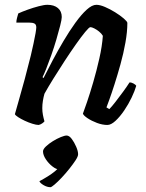

<svg xmlns="http://www.w3.org/2000/svg" viewBox="-20 -520 608 799"><path d="M141 0Q131 0 115 -5Q99 -10 83 -17.5Q67 -25 55.5 -32.5Q44 -40 42 -45Q48 -67 59 -105Q70 -143 83 -191Q96 -239 108 -288Q114 -314 119.5 -339Q125 -364 128 -382Q131 -400 131 -406Q131 -418 123.5 -422Q116 -426 101 -426H48Q48 -435 51 -446Q54 -457 56 -464Q71 -471 94.5 -479.5Q118 -488 141 -494Q164 -500 177 -500Q205 -500 221 -486.5Q237 -473 237 -449Q237 -439 230.5 -413.5Q224 -388 214.5 -355.5Q205 -323 193.5 -290.5Q182 -258 172 -233Q162 -208 157 -199L161 -195Q178 -229 199.5 -269.5Q221 -310 245 -350.5Q269 -391 293.5 -425Q318 -459 340.5 -479.5Q363 -500 381 -500Q396 -500 417 -491Q438 -482 459 -469Q480 -456 494.5 -443.5Q509 -431 510 -425Q510 -388 502 -343Q494 -298 481.5 -253Q469 -208 456.5 -169Q444 -130 434.5 -104Q425 -78 423 -73L435 -66Q445 -76 460.5 -96Q476 -116 492.5 -138.5Q509 -161 519 -177Q528 -177 536.5 -172Q545 -167 547 -163Q541 -142 528 -114.5Q515 -87 497 -60.5Q479 -34 460.5 -17Q442 0 427 0Q406 0 383.5 -8.5Q361 -17 344.5 -28Q328 -39 325 -47Q330 -60 342 -95Q354 -130 368 -178Q382 -226 393.5 -277Q405 -328 408 -371Q402 -381 392 -389Q382 -397 372 -402Q362 -407 356 -407Q351 -407 334.5 -387Q318 -367 295.5 -335Q273 -303 248.5 -265.5Q224 -228 202 -192.5Q180 -157 165 -130Q161 -116 158.5 -100.5Q156 -85 156 -70Q156 -56 158.5 -42.5Q161 -29 165 -15Q162 -11 155.5 -6.5Q149 -2 141 0ZM190 259Q176 259 161.5 250.5Q147 242 144 234Q161 225 178 214.5Q195 204 209 192.5Q223 181 231 169L226 185Q214 185 198 172.5Q182 160 170.5 142.5Q159 125 159 110Q159 101 171 89.5Q183 78 200 67.5Q217 57 233 50.5Q249 44 257 44Q268 44 278.5 58Q289 72 297 90.5Q305 109 305 122Q305 131 294.5 147Q284 163 268.5 182.5Q253 202 236.5 219.5Q220 237 207 248Q194 259 190 259Z"/></svg>

Font: Texturina Medium 12pt SemiBold
Style: Italic
Weight: 600
Italic angle: -11°
Version: Version 1.002